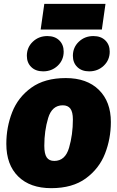

<svg xmlns="http://www.w3.org/2000/svg" viewBox="-20 -961 612 1001"><path d="M13 -211Q13 -298 43.5 -376Q74 -454 143.5 -504Q213 -554 323 -554Q433 -554 495.5 -492.5Q558 -431 558 -325Q558 -238 527.5 -160Q497 -82 427.5 -31Q358 20 247 20Q137 20 75 -41Q13 -102 13 -211ZM360 -338Q360 -377 347 -394.5Q334 -412 307 -412Q251 -412 231 -345.5Q211 -279 211 -201Q211 -159 223.5 -140.5Q236 -122 263 -122Q320 -122 340 -190.5Q360 -259 360 -338ZM120 -670Q120 -714 151 -743.5Q182 -773 227 -773Q266 -773 289 -750.5Q312 -728 312 -692Q312 -648 281 -618.5Q250 -589 205 -589Q166 -589 143 -611.5Q120 -634 120 -670ZM360 -670Q360 -714 391 -743.5Q422 -773 467 -773Q506 -773 529 -750.5Q552 -728 552 -692Q552 -648 521 -618.5Q490 -589 445 -589Q406 -589 383 -611.5Q360 -634 360 -670ZM511 -807H192L211 -941H530Z"/></svg>

Font: Fira Sans Black
Style: Italic
Weight: 900
Italic angle: -8°
Designer: Carrois Corporate & Edenspiekermann AG
Foundry: Carrois Corporate GbR & Edenspiekermann AG
Version: Version 4.203